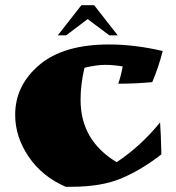

<svg xmlns="http://www.w3.org/2000/svg" viewBox="-20 -693 672 734"><path d="M397 -523Q495 -523 602 -498Q586 -435 562 -379Q499 -373 432 -373Q442 -401 449 -439Q414 -445 381.5 -445Q349 -445 303 -434Q288 -371 288 -311Q288 -156 426 -73Q518 -134 592 -225Q595 -185 597 -103Q523 -45 446 -12Q369 21 254 21H231Q141 -18 89.5 -94Q38 -170 38 -254Q38 -366 130 -444.5Q222 -523 397 -523ZM201 -558 291 -673H340L430 -558H398L315 -620L233 -558Z"/></svg>

Font: Ruslan Display
Style: Regular
Weight: 400
Version: Version 1.000